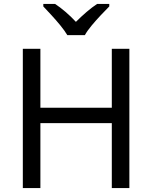

<svg xmlns="http://www.w3.org/2000/svg" viewBox="-20 -964 781 984"><path d="M643 0H553V-333H187V0H97V-714H187V-412H553V-714H643ZM325 -784Q312 -806 290 -833Q268 -860 244 -886Q220 -912 202 -931V-944H262Q288 -927 316 -903Q344 -879 369 -852Q396 -879 424 -903Q452 -927 478 -944H540V-931Q521 -912 496.5 -886Q472 -860 449.5 -833Q427 -806 415 -784Z"/></svg>

Font: Noto Sans
Style: Regular
Weight: 400
Designer: Monotype Design Team
Foundry: Monotype Imaging Inc.
Version: Version 1.902